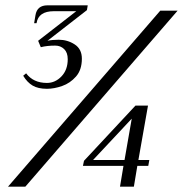

<svg xmlns="http://www.w3.org/2000/svg" viewBox="-20 -700 686 720"><path d="M67 -416 78 -425Q105 -389 156 -389Q187 -389 210.5 -413.5Q234 -438 234 -478Q234 -503 220.5 -516Q207 -529 187 -529Q156 -529 133 -523L123 -547L266 -658H182Q124 -658 117 -613H108L113 -643Q119 -680 158 -680H309L306 -662L158 -547Q175 -551 200 -551Q233 -551 260 -533.5Q287 -516 287 -480Q287 -438 265 -413Q243 -388 213 -377.5Q183 -367 156 -367Q123 -367 102.5 -379Q82 -391 67 -416ZM10 0 581 -660H646L75 0ZM430 0 443 -78H291L295 -97L488 -304H535L499 -100H540L536 -78H495L482 0ZM329 -100H447L474 -255Z"/></svg>

Font: Philosopher
Style: Italic
Weight: 400
Italic angle: -10°
Designer: Jovanny Lemonad
Foundry: Jovanny Lemonad
Version: Version 2.000